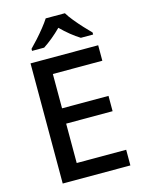

<svg xmlns="http://www.w3.org/2000/svg" viewBox="-137 -1022 831 1102"><g transform="rotate(-15 278.5 -470.5)"><path d="M497 0H95V-714H497V-622H203V-418H479V-327H203V-93H497ZM360 -941Q373 -919 395.5 -891.5Q418 -864 442.5 -837.5Q467 -811 485 -793V-781H412Q386 -797 357.5 -820Q329 -843 302 -870Q275 -843 247.5 -820.5Q220 -798 194 -781H122V-793Q141 -812 164.5 -838Q188 -864 210 -891.5Q232 -919 246 -941Z"/></g></svg>

Font: Noto Sans Armenian Medium
Style: Regular
Weight: 500
Designer: Monotype Design Team
Foundry: Monotype Imaging Inc.
Version: Version 2.007